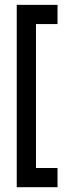

<svg xmlns="http://www.w3.org/2000/svg" viewBox="-20 -780 311 800"><path d="M49.8 -759.8Q49.8 -570.3 49.8 0Q92.8 0 219.7 0Q219.7 -19.5 219.7 -80.1Q197.3 -80.1 129.9 -80.1Q129.9 -230.5 129.9 -679.7Q152.3 -679.7 219.7 -679.7Q219.7 -700.2 219.7 -759.8Q179.7 -759.8 134.8 -759.8Q89.8 -759.8 49.8 -759.8Z"/></svg>

Font: Alibu-Mazigh Belkasim 1
Style: Bold
Weight: 400
Designer: Mazigh Moubarik Belkasim
Version: Version 1.0